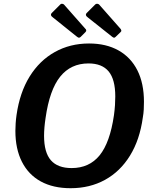

<svg xmlns="http://www.w3.org/2000/svg" viewBox="-20 -981 810 1011"><path d="M352 10Q260 10 195 -25.5Q130 -61 95.5 -129Q61 -197 61 -292Q61 -311 62.5 -332.5Q64 -354 67 -375Q84 -494 136 -578Q188 -662 268.5 -707Q349 -752 449 -752Q539 -752 604 -715.5Q669 -679 703.5 -610.5Q738 -542 738 -445Q738 -426 737 -405Q736 -384 732 -362Q716 -245 664.5 -161.5Q613 -78 533 -34Q453 10 352 10ZM357 -96Q450 -96 504.5 -163Q559 -230 580 -374Q584 -403 585.5 -427.5Q587 -452 587 -473Q587 -563 552 -605Q517 -647 446 -647Q353 -647 297 -577.5Q241 -508 220 -360Q216 -334 214 -310Q212 -286 212 -266Q212 -178 248 -137Q284 -96 357 -96ZM298 -958Q302 -962 308 -961Q314 -960 317 -957L429 -830Q433 -827 434 -822Q435 -817 430 -812L404 -786Q398 -781 393 -783Q388 -785 381 -791L260 -888Q241 -901 253 -913ZM482 -958Q487 -962 493 -961Q499 -960 502 -957L614 -830Q617 -827 618.5 -821.5Q620 -816 615 -812L588 -786Q583 -781 578 -783Q573 -785 566 -791L444 -888Q425 -901 437 -913Z"/></svg>

Font: Libre Franklin Thin SemiBold
Style: Italic
Weight: 600
Italic angle: -8°
Version: Version 3.000